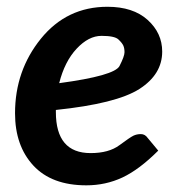

<svg xmlns="http://www.w3.org/2000/svg" viewBox="-20 -540 513 567"><path d="M154.8 -294.4Q318.4 -316.4 333 -345.2Q347.7 -374 347.7 -385.7Q347.7 -397.5 344.2 -405.3Q340.8 -413.1 329.6 -423.6Q318.4 -434.1 279.8 -434.1Q241.7 -434.1 206.3 -396.2Q170.9 -358.4 154.8 -294.4ZM459 -387.7Q459 -320.3 391.4 -277.1Q323.7 -233.9 145 -215.3V-209Q145 -87.9 247.6 -87.9Q301.3 -87.9 332.5 -111.1Q363.8 -134.3 373.8 -139.2Q383.8 -144 396 -144Q408.2 -144 416 -132.8L447.3 -95.2Q391.1 -39.1 341.6 -15.9Q292 7.3 234.9 7.3Q132.8 7.3 78.6 -51Q24.4 -109.4 24.4 -205.6Q24.4 -331.5 100.8 -425.8Q177.2 -520 297.4 -520Q373 -520 416 -481.2Q459 -442.4 459 -387.7Z"/></svg>

Font: Lato-BoldItalic
Style: Bold Italic
Weight: 700
Italic angle: -7°
Designer: Lukasz Dziedzic
Foundry: tyPoland Lukasz Dziedzic
Version: Version 1.104; Western+Polish opensource